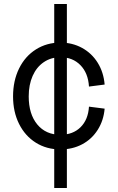

<svg xmlns="http://www.w3.org/2000/svg" viewBox="-20 -820 586 956"><path d="M45 -340Q45 -418 75 -479Q105 -540 159 -574Q213 -608 281 -608Q340 -608 388.5 -581.5Q437 -555 466.5 -507.5Q496 -460 501 -399L423 -389Q419 -456 380.5 -495.5Q342 -535 281 -535Q234 -535 198 -510.5Q162 -486 142.5 -442Q123 -398 123 -340Q123 -252 165.5 -200.5Q208 -149 281 -149Q343 -149 381 -186.5Q419 -224 423 -289L501 -279Q496 -220 466.5 -173.5Q437 -127 389 -101.5Q341 -76 281 -76Q212 -76 158.5 -109.5Q105 -143 75 -203Q45 -263 45 -340ZM250 -800H313V116H250Z"/></svg>

Font: Uncut Sans Variable
Style: Regular
Weight: 400
Designer: Kasper Nordkvist
Foundry: UNCUT.wtf
Version: Version 1.303;Glyphs 3.1.2 (3151)